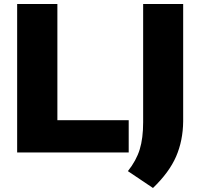

<svg xmlns="http://www.w3.org/2000/svg" viewBox="-20 -760 998 957"><path d="M65.5 0V-740H266V-161H621.5V0ZM617.5 93Q659.5 40 676.5 -15.5Q693.5 -71 693.5 -150.5V-740H893V-155Q892 -59 857.8 20Q823.5 99 742.5 177Z"/></svg>

Font: Encode Sans Semi Expanded ExBd
Style: Regular
Weight: 800
Width: 6
Designer: Multiple Designers
Foundry: Impallari Type
Version: Version 2.000